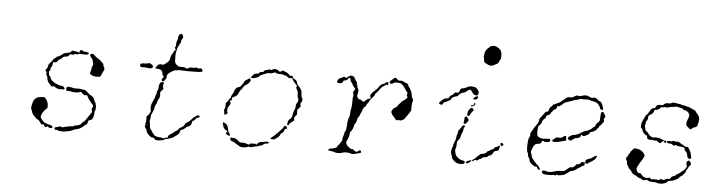

<svg xmlns="http://www.w3.org/2000/svg" viewBox="-44 -857 3917 1054"><g transform="rotate(5 1914.5 -330.0)"><path d="M224 -152Q229 -142 229 -129V-117L217 -105Q199 -86 196 -67Q195 -61 206.5 -47.5Q218 -34 224.5 -33Q231 -32 235 -29.5Q239 -27 247 -26Q264 -24 265 -14Q266 -8 255 -8Q247 -8 243 -12L238 -16L233 -13Q227 -11 224.5 -12Q222 -13 218 -21Q213 -30 209 -24Q205 -19 196 -33.5Q187 -48 178 -50Q174 -51 166 -60.5Q158 -70 157 -70Q155 -70 150.5 -78.5Q146 -87 146 -90Q146 -93 142 -99Q137 -108 142 -127Q144 -137 146 -143.5Q148 -150 156 -160Q168 -172 186 -173Q193 -173 197 -174Q201 -175 203 -174.5Q205 -174 206.5 -174Q208 -174 211.5 -170.5Q215 -167 218.5 -162Q222 -157 224 -152ZM325 -241Q327 -243 339.5 -242Q352 -241 357 -239Q362 -236 382 -237Q402 -238 406 -235.5Q410 -233 414 -234Q425 -237 443 -219Q456 -206 460.5 -206Q465 -206 472.5 -197.5Q480 -189 480 -185Q480 -181 484.5 -175Q489 -169 490 -163Q491 -157 493 -150Q494 -144 493 -134Q492 -124 489 -122Q488 -121 488 -112Q488 -91 479 -78Q475 -72 469 -71Q456 -69 456 -58Q456 -48 448 -44Q442 -41 432 -32Q415 -17 399 -15Q391 -14 378 -7.5Q365 -1 355.5 0Q346 1 341 3Q336 5 316.5 4.5Q297 4 294 0Q291 -4 289 -2Q286 2 281.5 -1Q277 -4 277 -9Q277 -16 287 -16Q292 -16 297 -19Q303 -24 316 -19Q322 -17 325.5 -19Q329 -21 335.5 -22Q342 -23 354.5 -26Q367 -29 372 -28Q377 -27 382 -31Q387 -35 394 -35Q401 -35 410.5 -39Q420 -43 424 -50Q428 -57 433 -59Q438 -61 440 -65Q447 -75 460 -94Q470 -108 473 -113Q476 -118 473 -123Q468 -132 474 -140Q477 -144 477 -149.5Q477 -155 470 -160.5Q463 -166 461.5 -171Q460 -176 455.5 -179Q451 -182 450 -185.5Q449 -189 445.5 -194Q442 -199 441 -203Q439 -207 431 -204Q426 -203 420.5 -206.5Q415 -210 409 -216L404 -221L396 -218Q388 -215 371.5 -215Q355 -215 350 -218Q346 -220 335.5 -219.5Q325 -219 323 -222Q322 -225 322.5 -231.5Q323 -238 325 -241ZM444 -433Q449 -435 450 -435Q454 -435 470 -419Q475 -414 481 -411.5Q487 -409 491 -405Q495 -401 504.5 -393Q514 -385 514 -378.5Q514 -372 518 -367Q525 -359 518 -346Q506 -322 506 -319Q506 -317 502.5 -314Q499 -311 482 -311Q465 -311 458.5 -315.5Q452 -320 450 -320Q448 -320 445.5 -323Q443 -326 446.5 -334.5Q450 -343 450.5 -352.5Q451 -362 454 -366Q460 -375 457 -383Q454 -389 454 -395.5Q454 -402 448 -408Q428 -429 444 -433ZM381 -447Q386 -453 395 -446Q401 -441 405 -442Q409 -443 418 -441Q427 -439 428.5 -437Q430 -435 426 -430Q422 -426 403.5 -426.5Q385 -427 380.5 -428Q376 -429 372 -425.5Q368 -422 364 -424Q356 -427 348 -422Q341 -418 330 -421Q327 -423 324 -418Q323 -415 319.5 -412Q316 -409 311.5 -407.5Q307 -406 304 -406Q293 -407 284 -396Q280 -391 273.5 -388.5Q267 -386 263 -380Q257 -367 243 -370Q240 -372 239 -370.5Q238 -369 237.5 -366.5Q237 -364 236 -357Q235 -346 230 -342Q225 -338 227 -334Q230 -329 221 -319Q218 -315 220 -309Q222 -303 221 -299.5Q220 -296 224.5 -294Q229 -292 231 -284Q235 -272 244 -266Q250 -262 255.5 -257.5Q261 -253 265 -253Q269 -253 275.5 -249Q282 -245 293 -245Q301 -244 303 -243Q305 -242 310 -237Q315 -230 312.5 -227Q310 -224 304 -225.5Q298 -227 290.5 -225.5Q283 -224 275.5 -227Q268 -230 266 -230Q264 -230 261.5 -234.5Q259 -239 253 -238Q247 -237 244.5 -236Q242 -235 237.5 -239.5Q233 -244 227 -251Q215 -263 214 -281Q212 -292 208 -296Q204 -301 207 -311Q208 -315 204 -316Q196 -318 204 -329Q213 -340 213 -351Q213 -356 220 -362.5Q227 -369 233.5 -379Q240 -389 243.5 -390.5Q247 -392 252 -397.5Q257 -403 263 -404Q270 -405 287 -419Q295 -426 314 -428Q324 -429 330 -435L337 -442L353 -440Q368 -439 371 -436Q375 -431 377 -438Q378 -443 381 -447Z M837 -311Q848 -316 853 -311Q854 -309 852 -301Q848 -290 852 -283Q856 -275 847 -268Q843 -265 839.5 -258.5Q836 -252 838 -247Q842 -235 833 -219Q827 -210 825.5 -201Q824 -192 819 -185Q814 -178 814 -169Q814 -160 806 -144.5Q798 -129 798 -122Q798 -109 795 -101Q793 -94 795 -87.5Q797 -81 797.5 -68Q798 -55 804 -48.5Q810 -42 812.5 -36.5Q815 -31 818.5 -28Q822 -25 825 -20Q830 -12 856 -10Q869 -9 872 -8Q880 -3 885 -9Q887 -11 894 -11Q899 -11 900 -11.5Q901 -12 901 -16Q901 -25 916 -33Q921 -35 928.5 -42Q936 -49 942 -52Q947 -54 952.5 -59.5Q958 -65 958 -67Q958 -68 963 -71Q982 -80 987 -90Q992 -102 1002 -106Q1006 -107 1018 -119Q1030 -131 1030 -133Q1030 -134 1033.5 -135Q1037 -136 1043.5 -142.5Q1050 -149 1056 -148Q1062 -147 1064 -145.5Q1066 -144 1065.5 -141Q1065 -138 1055.5 -135Q1046 -132 1043 -125Q1039 -117 1032 -117Q1027 -117 1025 -104Q1023 -87 1007 -83Q1001 -82 991 -72Q981 -62 975 -62Q972 -62 970 -61Q968 -60 967 -58Q966 -56 965 -51Q964 -44 956 -35.5Q948 -27 942.5 -24.5Q937 -22 937 -21Q937 -19 929 -15Q921 -11 913 -9Q905 -7 900 -5Q895 -3 891 -3Q887 -3 883.5 0Q880 3 875.5 4Q871 5 858 7Q833 11 827 -1Q824 -6 817 -5Q809 -4 792 -21Q782 -31 782 -38Q782 -45 775.5 -52Q769 -59 770.5 -64Q772 -69 771.5 -74.5Q771 -80 773 -83Q775 -86 775 -101L774 -116L782 -125Q790 -134 790 -136Q790 -138 793.5 -142.5Q797 -147 794.5 -152.5Q792 -158 793 -172.5Q794 -187 799.5 -197.5Q805 -208 805 -210Q805 -212 809 -219.5Q813 -227 813 -232Q813 -237 816 -241Q819 -245 819 -252.5Q819 -260 823 -266Q827 -272 826.5 -280Q826 -288 828 -294Q830 -300 831 -304.5Q832 -309 837 -311ZM779 -70Q781 -70 781 -71.5Q781 -73 779 -73Q777 -73 777 -71.5Q777 -70 779 -70ZM764 -410Q767 -413 781 -402Q791 -394 782 -386Q776 -380 753 -384Q740 -386 732 -385Q716 -383 715 -394Q715 -400 716 -402Q718 -404 726 -405.5Q734 -407 737 -406Q740 -406 751.5 -407.5Q763 -409 764 -410ZM916 -581Q927 -591 933 -581Q941 -568 932 -557Q927 -551 928 -546.5Q929 -542 923.5 -531.5Q918 -521 915 -517.5Q912 -514 905 -483Q902 -469 904 -439Q904 -425 910 -419Q924 -403 941 -405Q961 -407 969 -399Q972 -397 976 -400Q979 -402 987.5 -405Q996 -408 997 -407Q998 -406 1006 -406Q1014 -406 1018 -408Q1024 -410 1031.5 -406.5Q1039 -403 1042 -405Q1049 -410 1055 -403Q1068 -387 1041 -386Q1029 -386 1025 -385.5Q1021 -385 1005.5 -385Q990 -385 980 -385Q970 -385 948 -386Q926 -387 925 -385.5Q924 -384 914 -384Q904 -384 889 -374Q864 -358 866 -348Q867 -342 865 -337Q864 -334 860.5 -329Q857 -324 853.5 -320.5Q850 -317 848 -317Q845 -317 842.5 -319.5Q840 -322 840 -325Q840 -327 841.5 -330.5Q843 -334 845 -336.5Q847 -339 849 -340Q853 -342 846 -348Q841 -353 841 -359Q841 -365 838 -371Q831 -383 814 -383Q805 -382 802 -385Q798 -389 804 -394Q808 -398 810 -401.5Q812 -405 818 -408Q824 -411 829 -409.5Q834 -408 837 -408Q839 -408 843 -409.5Q847 -411 851 -413.5Q855 -416 856 -418Q859 -422 862 -423Q865 -424 868 -428Q871 -432 873.5 -437Q876 -442 876 -447Q878 -465 889 -477Q892 -481 892.5 -485.5Q893 -490 897 -492Q906 -496 900 -501Q896 -505 896 -506.5Q896 -508 899 -512Q903 -517 902 -524Q900 -534 908 -553Q910 -558 910 -566.5Q910 -575 916 -581Z M1246 -42Q1248 -43 1254 -42Q1260 -41 1265 -41Q1270 -41 1279 -35.5Q1288 -30 1291 -25Q1294 -21 1303.5 -20Q1313 -19 1315 -20Q1316 -21 1322 -19.5Q1328 -18 1334.5 -16.5Q1341 -15 1343 -13Q1347 -11 1351 -15Q1354 -19 1356.5 -19.5Q1359 -20 1371 -20Q1376 -20 1379.5 -20Q1383 -20 1384.5 -20Q1386 -20 1386.5 -19.5Q1387 -19 1386 -18Q1386 -15 1387.5 -14.5Q1389 -14 1390 -17Q1390 -21 1391.5 -21Q1393 -21 1400.5 -27.5Q1408 -34 1414.5 -33Q1421 -32 1431 -35Q1447 -40 1454 -35L1458 -32L1452 -29Q1446 -25 1442 -26Q1434 -28 1424 -18Q1419 -13 1412 -13Q1405 -13 1398.5 -9Q1392 -5 1389.5 -6.5Q1387 -8 1383 -5.5Q1379 -3 1374.5 -3Q1370 -3 1365 -0.5Q1360 2 1354 -0.5Q1348 -3 1340.5 1Q1333 5 1318 5Q1303 5 1299 2Q1295 -1 1285.5 -6Q1276 -11 1269 -16.5Q1262 -22 1258 -22Q1249 -22 1245 -30Q1240 -40 1246 -42ZM1197 -121Q1199 -126 1203 -121Q1205 -118 1210 -116.5Q1215 -115 1219 -108Q1228 -92 1228 -78Q1228 -75 1231 -72.5Q1234 -70 1237 -63Q1240 -56 1239 -53.5Q1238 -51 1234 -51Q1232 -51 1227.5 -53.5Q1223 -56 1219.5 -59Q1216 -62 1216 -63Q1216 -65 1220 -69Q1228 -74 1220 -78Q1214 -80 1207 -87Q1200 -94 1200 -98Q1200 -102 1197.5 -107.5Q1195 -113 1195.5 -115.5Q1196 -118 1197 -121ZM1532 -130Q1538 -137 1546 -127Q1553 -117 1543 -116Q1539 -116 1537.5 -114Q1536 -112 1533 -103Q1530 -95 1523.5 -92.5Q1517 -90 1515 -83Q1513 -77 1507.5 -70.5Q1502 -64 1496.5 -62Q1491 -60 1489 -56Q1487 -52 1473 -53Q1463 -53 1462.5 -55.5Q1462 -58 1471 -65Q1480 -71 1503 -94Q1526 -117 1527 -121Q1530 -127 1532 -130ZM1314 -372Q1319 -378 1324 -372Q1331 -365 1324 -358Q1320 -353 1319 -350Q1317 -346 1302 -337Q1297 -335 1291 -327Q1285 -319 1284 -315Q1282 -310 1278 -308Q1273 -305 1266 -287Q1263 -279 1259 -276.5Q1255 -274 1251 -270.5Q1247 -267 1240 -265Q1230 -260 1233 -254Q1235 -251 1233 -248Q1231 -245 1227 -245Q1223 -245 1222.5 -242Q1222 -239 1225 -237Q1228 -235 1228 -232Q1228 -223 1218 -210Q1213 -204 1213 -193Q1213 -182 1214 -181Q1221 -177 1209.5 -168Q1198 -159 1198 -172Q1198 -179 1196 -185.5Q1194 -192 1198 -197Q1202 -202 1201 -214Q1200 -226 1204 -232Q1208 -238 1211.5 -240.5Q1215 -243 1216 -247.5Q1217 -252 1222 -256Q1227 -260 1227 -263Q1227 -271 1238 -288Q1241 -292 1241 -295Q1241 -305 1253 -316Q1259 -322 1266.5 -323Q1274 -324 1276.5 -329.5Q1279 -335 1284 -340Q1289 -345 1291 -351Q1294 -360 1303 -365Q1311 -369 1314 -372ZM1474 -431Q1482 -422 1490 -429Q1497 -437 1508 -430Q1512 -427 1515.5 -427Q1519 -427 1521.5 -424.5Q1524 -422 1530 -418Q1536 -414 1539.5 -410Q1543 -406 1547 -409Q1554 -413 1556 -402Q1557 -396 1563 -394Q1565 -393 1568 -391.5Q1571 -390 1573 -388.5Q1575 -387 1577 -384.5Q1579 -382 1580 -380Q1581 -378 1581 -376Q1583 -365 1592 -356Q1599 -350 1600.5 -346.5Q1602 -343 1606 -338Q1611 -332 1612 -306Q1612 -300 1615 -295Q1622 -286 1618 -278Q1616 -274 1616 -272Q1616 -270 1612.5 -266Q1609 -262 1611 -255Q1613 -247 1612 -244.5Q1611 -242 1604 -235L1596 -227V-213V-199L1589 -191Q1582 -183 1583 -178Q1585 -166 1582 -165Q1580 -164 1571.5 -156.5Q1563 -149 1561.5 -149Q1560 -149 1559 -145Q1558 -141 1555 -138.5Q1552 -136 1549 -137Q1547 -138 1548 -147Q1550 -167 1560 -172Q1571 -178 1573 -200Q1576 -218 1583 -229Q1585 -232 1585 -243Q1585 -254 1588 -258Q1603 -277 1593 -294Q1590 -299 1590.5 -312Q1591 -325 1585 -335Q1580 -343 1579.5 -345Q1579 -347 1581 -352L1583 -357L1571 -370Q1560 -382 1556 -389L1553 -397L1544 -396Q1537 -395 1535 -395.5Q1533 -396 1527 -401Q1520 -408 1513 -408Q1506 -408 1501 -411.5Q1496 -415 1490 -413Q1484 -413 1478 -413.5Q1472 -414 1466 -415.5Q1460 -417 1458 -419Q1456 -423 1454 -420Q1451 -417 1441 -414.5Q1431 -412 1424 -413Q1416 -414 1409 -410Q1402 -406 1399.5 -406Q1397 -406 1389.5 -402Q1382 -398 1379 -398Q1376 -398 1373 -392.5Q1370 -387 1359 -383Q1335 -374 1328 -380Q1325 -382 1331 -388Q1337 -394 1340.5 -398.5Q1344 -403 1355.5 -404Q1367 -405 1368 -407Q1375 -418 1384 -416Q1391 -415 1394 -420Q1399 -429 1408 -429Q1414 -429 1418.5 -432Q1423 -435 1430 -432.5Q1437 -430 1442 -434.5Q1447 -439 1458 -438Q1469 -437 1474 -431Z M1877 -439Q1890 -438 1897 -423Q1902 -412 1905 -410.5Q1908 -409 1908 -404Q1908 -399 1910.5 -395Q1913 -391 1913 -384.5Q1913 -378 1918 -371Q1924 -362 1918 -341Q1916 -331 1916.5 -328.5Q1917 -326 1922 -319Q1927 -312 1931.5 -313Q1936 -314 1944 -307.5Q1952 -301 1953.5 -301Q1955 -301 1966 -311Q1977 -321 1983 -321Q1989 -321 1991 -323.5Q1993 -326 1990 -330Q1981 -344 2013 -370Q2027 -382 2031 -391Q2035 -398 2042.5 -403.5Q2050 -409 2055 -409Q2059 -409 2064.5 -415Q2070 -421 2075 -421Q2080 -421 2081 -419.5Q2082 -418 2081 -411Q2081 -407 2079.5 -405Q2078 -403 2076.5 -403Q2075 -403 2074 -405Q2071 -409 2065 -403Q2060 -398 2053.5 -394.5Q2047 -391 2043.5 -385.5Q2040 -380 2034.5 -374Q2029 -368 2026 -363Q2023 -358 2018.5 -355.5Q2014 -353 2014 -349Q2014 -342 2003 -331Q1987 -314 1986 -308Q1985 -304 1978 -296Q1971 -288 1971 -284Q1971 -280 1965 -276Q1954 -267 1951 -251Q1949 -245 1945.5 -239.5Q1942 -234 1941 -228Q1940 -222 1934 -216Q1928 -210 1927 -199Q1926 -187 1918 -177Q1914 -173 1914 -167Q1910 -146 1899 -133Q1894 -127 1894 -123Q1894 -108 1887 -92Q1880 -79 1879 -75Q1878 -71 1881 -63Q1884 -55 1888.5 -52Q1893 -49 1900.5 -42.5Q1908 -36 1913.5 -37.5Q1919 -39 1925 -32Q1938 -19 1950 -30Q1956 -35 1959 -35Q1961 -35 1963.5 -29.5Q1966 -24 1965 -22Q1964 -21 1956.5 -19Q1949 -17 1942 -15Q1919 -8 1907 -13Q1901 -16 1886 -16.5Q1871 -17 1862.5 -13Q1854 -9 1839.5 -9Q1825 -9 1820 -12Q1816 -15 1803 -16Q1785 -18 1783 -21Q1784 -24 1790 -28Q1797 -32 1802.5 -31Q1808 -30 1811.5 -32.5Q1815 -35 1820 -36Q1830 -37 1833 -47Q1835 -52 1838.5 -54Q1842 -56 1844 -61Q1846 -66 1850 -70Q1857 -79 1857 -91Q1857 -98 1859 -101.5Q1861 -105 1863 -114Q1864 -127 1870 -134Q1873 -137 1875 -164Q1876 -198 1882 -207Q1884 -211 1886 -223.5Q1888 -236 1887 -239Q1886 -243 1891 -264Q1893 -271 1893 -296.5Q1893 -322 1895 -327.5Q1897 -333 1895 -338Q1889 -351 1899 -360Q1907 -366 1895 -377Q1888 -385 1886.5 -390.5Q1885 -396 1879 -402Q1873 -408 1873 -414Q1873 -420 1870 -423.5Q1867 -427 1863 -424.5Q1859 -422 1859 -420Q1859 -417 1852.5 -413Q1846 -409 1841 -409Q1836 -409 1835 -408Q1834 -407 1832 -401Q1830 -391 1810 -392Q1801 -393 1800 -395Q1799 -397 1802 -406Q1804 -412 1810.5 -417Q1817 -422 1822 -422Q1826 -422 1830 -426.5Q1834 -431 1838.5 -428.5Q1843 -426 1848.5 -425Q1854 -424 1856.5 -429.5Q1859 -435 1862.5 -434Q1866 -433 1868 -436.5Q1870 -440 1877 -439ZM2112 -446Q2117 -449 2118.5 -449Q2120 -449 2128 -441L2137 -434L2147 -435Q2157 -435 2162 -432Q2167 -429 2176 -425Q2183 -423 2186 -421.5Q2189 -420 2190 -417.5Q2191 -415 2192 -411Q2193 -405 2196.5 -403Q2200 -401 2203.5 -393Q2207 -385 2210 -379.5Q2213 -374 2214.5 -362Q2216 -350 2219 -345Q2227 -336 2223 -327Q2220 -322 2219 -299V-277L2211 -263Q2202 -249 2194.5 -239.5Q2187 -230 2187 -228.5Q2187 -227 2177.5 -221.5Q2168 -216 2162.5 -217.5Q2157 -219 2151 -217.5Q2145 -216 2142 -217Q2139 -218 2131.5 -228.5Q2124 -239 2121 -240Q2120 -241 2118.5 -243.5Q2117 -246 2115.5 -249Q2114 -252 2112.5 -255Q2111 -258 2111 -259Q2111 -266 2118 -275Q2125 -284 2130 -285Q2138 -287 2143 -297Q2147 -304 2152.5 -308.5Q2158 -313 2161 -318Q2164 -323 2170 -326Q2173 -327 2176.5 -330Q2180 -333 2183.5 -336Q2187 -339 2189.5 -341.5Q2192 -344 2192 -346Q2193 -349 2189.5 -354Q2186 -359 2189 -363Q2191 -368 2191 -370Q2191 -372 2186 -377Q2181 -383 2176 -391Q2164 -411 2153 -418Q2148 -421 2133 -422.5Q2118 -424 2113 -420Q2102 -413 2096 -413Q2095 -413 2093.5 -414Q2092 -415 2090.5 -416.5Q2089 -418 2088 -419.5Q2087 -421 2087 -422Q2087 -427 2112 -446Z M2553 -28Q2570 -36 2573 -32Q2574 -31 2564 -22.5Q2554 -14 2551 -14Q2548 -14 2545 -16.5Q2542 -19 2542 -21Q2542 -22 2553 -28ZM2720 -128Q2722 -127 2720.5 -118.5Q2719 -110 2717 -105Q2714 -98 2706 -97Q2690 -94 2690 -89Q2690 -86 2678 -71Q2676 -69 2671 -69Q2666 -69 2661 -63Q2656 -57 2649 -57Q2634 -57 2626 -48Q2623 -45 2619 -45Q2615 -45 2610.5 -39.5Q2606 -34 2600 -36Q2589 -40 2586 -33Q2582 -27 2577 -30Q2574 -32 2579 -36.5Q2584 -41 2585.5 -41Q2587 -41 2594 -48Q2594 -49 2595 -50Q2613 -67 2617 -70Q2621 -73 2628 -74Q2629 -74 2629 -74Q2645 -76 2651 -84Q2655 -91 2660 -92Q2665 -93 2670.5 -97.5Q2676 -102 2682.5 -104Q2689 -106 2691 -110Q2693 -118 2702 -118Q2706 -118 2712 -123.5Q2718 -129 2720 -128ZM2735 -140Q2740 -136 2740 -134.5Q2740 -133 2736 -128L2732 -124L2728 -128Q2721 -132 2724 -139.5Q2727 -147 2735 -140ZM2507 -217Q2512 -223 2517 -221Q2524 -219 2518 -211Q2514 -206 2514 -199Q2514 -192 2510 -182Q2503 -166 2502 -158Q2502 -151 2495 -142Q2488 -135 2486 -130Q2484 -125 2484 -112Q2484 -98 2480.5 -91Q2477 -84 2479 -76.5Q2481 -69 2482 -63Q2485 -50 2497 -41Q2502 -37 2506 -34Q2509 -31 2530 -27Q2538 -26 2536 -16.5Q2534 -7 2510 -8Q2489 -9 2474 -25Q2465 -34 2465 -39Q2465 -44 2462 -49Q2457 -64 2456.5 -67.5Q2456 -71 2458 -82Q2461 -95 2463 -97Q2465 -99 2465 -104Q2465 -109 2469 -120Q2479 -142 2479 -154Q2479 -162 2482.5 -168.5Q2486 -175 2485 -181Q2484 -187 2490.5 -194Q2497 -201 2499.5 -206.5Q2502 -212 2507 -217ZM2518 -268Q2526 -273 2528 -267Q2529 -265 2534 -259Q2538 -254 2538 -251.5Q2538 -249 2534 -244Q2529 -239 2527 -234Q2525 -229 2519 -229Q2513 -229 2512 -233Q2511 -237 2512.5 -242Q2514 -247 2514 -256Q2514 -265 2518 -268ZM2541 -316Q2547 -321 2549 -321Q2551 -321 2556 -316Q2561 -311 2561 -309Q2561 -307 2555 -300.5Q2549 -294 2544 -284Q2539 -274 2534.5 -273.5Q2530 -273 2529 -277Q2526 -286 2529.5 -297.5Q2533 -309 2541 -316ZM2559 -343Q2562 -350 2564 -350Q2566 -350 2566 -344Q2566 -334 2555 -330Q2543 -326 2543 -333Q2543 -336 2550 -335H2557ZM2576 -386Q2582 -382 2576 -374Q2573 -369 2565 -367Q2553 -366 2553 -371Q2553 -375 2563 -381.5Q2573 -388 2576 -386ZM2526 -436Q2531 -438 2534.5 -437.5Q2538 -437 2550 -436Q2562 -435 2568 -428Q2580 -415 2580 -407Q2580 -405 2577 -398L2574 -390L2564 -391Q2555 -392 2550 -398Q2545 -404 2541 -410.5Q2537 -417 2534 -418Q2527 -420 2516 -411Q2502 -398 2490 -398Q2486 -398 2480.5 -392.5Q2475 -387 2473 -387Q2471 -387 2469 -381Q2466 -375 2458 -376Q2456 -376 2445.5 -371Q2435 -366 2433 -362Q2432 -354 2424 -351Q2419 -349 2411 -343.5Q2403 -338 2398 -338Q2394 -338 2393 -337Q2392 -336 2391 -332Q2390 -323 2381 -323Q2377 -323 2372 -326Q2367 -329 2367 -331Q2367 -332 2377 -343Q2394 -360 2408 -360Q2419 -360 2421 -367.5Q2423 -375 2437 -382Q2442 -385 2446 -391Q2451 -399 2460 -396Q2466 -395 2470 -398.5Q2474 -402 2475 -409Q2477 -415 2481.5 -419.5Q2486 -424 2490.5 -423Q2495 -422 2501 -425Q2516 -433 2526 -436ZM2636 -669Q2643 -673 2662 -663Q2672 -657 2677 -651.5Q2682 -646 2684 -637.5Q2686 -629 2686 -614Q2686 -603 2683 -599.5Q2680 -596 2678 -589Q2674 -575 2660 -570Q2653 -567 2648 -564Q2643 -561 2634.5 -560Q2626 -559 2613 -566Q2601 -572 2597.5 -575.5Q2594 -579 2594 -585Q2594 -591 2591.5 -599Q2589 -607 2591 -614Q2593 -621 2593 -624.5Q2593 -628 2595 -633Q2597 -639 2602.5 -646.5Q2608 -654 2609 -654Q2611 -654 2617.5 -661Q2624 -668 2628 -667.5Q2632 -667 2636 -669Z M3244 -114Q3257 -121 3257 -115Q3257 -113 3254 -108Q3251 -103 3248 -98.5Q3245 -94 3244 -94Q3242 -94 3237 -89.5Q3232 -85 3224.5 -81.5Q3217 -78 3213 -74Q3204 -66 3198 -72Q3194 -76 3193 -68Q3193 -67 3193 -65Q3193 -58 3183 -55Q3179 -54 3170.5 -47.5Q3162 -41 3158.5 -40Q3155 -39 3150.5 -34.5Q3146 -30 3144 -30Q3142 -30 3137.5 -26.5Q3133 -23 3126 -23Q3119 -23 3111.5 -16Q3104 -9 3102 -9Q3100 -9 3092.5 -2.5Q3085 4 3075 4.5Q3065 5 3060.5 6.5Q3056 8 3053 7Q3045 2 3042 8Q3041 11 3035 8.5Q3029 6 3024 8Q3019 10 3004.5 10Q2990 10 2980 9Q2958 5 2965 -9Q2969 -15 2984 -10Q3005 -3 3027 -11Q3046 -18 3070 -18Q3081 -18 3086 -20.5Q3091 -23 3105 -35Q3119 -47 3125 -43Q3128 -41 3136.5 -48Q3145 -55 3147.5 -59.5Q3150 -64 3156.5 -63Q3163 -62 3170 -69L3177 -77L3187 -76L3196 -75V-81Q3196 -88 3200 -91Q3204 -94 3216 -98Q3229 -102 3233 -106Q3237 -110 3244 -114ZM3080 -200Q3081 -190 3079.5 -187Q3078 -184 3072 -184Q3068 -184 3062 -182Q3049 -177 3031 -174.5Q3013 -172 3009 -174Q3004 -177 3004.5 -181Q3005 -185 3011 -187Q3016 -189 3018 -193Q3022 -201 3039 -199Q3050 -198 3056.5 -201.5Q3063 -205 3065 -207.5Q3067 -210 3070 -211Q3073 -212 3076.5 -212Q3080 -212 3080 -200ZM3261 -358Q3267 -363 3271 -359Q3272 -358 3275.5 -353Q3279 -348 3281.5 -342.5Q3284 -337 3284 -335Q3284 -333 3279.5 -328Q3275 -323 3277 -319Q3282 -307 3272 -299Q3268 -295 3265.5 -290.5Q3263 -286 3258 -283.5Q3253 -281 3253 -276.5Q3253 -272 3248.5 -269Q3244 -266 3242 -261.5Q3240 -257 3230 -251.5Q3220 -246 3215 -246Q3209 -246 3207 -241.5Q3205 -237 3204 -235Q3203 -233 3196.5 -229Q3190 -225 3183 -222Q3176 -219 3173 -219Q3169 -219 3167 -222Q3165 -225 3162 -225Q3159 -225 3159 -219.5Q3159 -214 3151.5 -209.5Q3144 -205 3138 -205Q3127 -205 3116 -195Q3109 -188 3102 -189Q3089 -191 3089 -202Q3089 -206 3100.5 -213.5Q3112 -221 3120.5 -221Q3129 -221 3144 -228Q3159 -235 3161 -237.5Q3163 -240 3173 -244.5Q3183 -249 3186.5 -249Q3190 -249 3193.5 -251.5Q3197 -254 3203 -256Q3209 -258 3218 -267Q3227 -276 3230.5 -277Q3234 -278 3234.5 -284.5Q3235 -291 3246 -301Q3254 -308 3255 -312Q3256 -316 3257 -340Q3257 -355 3261 -358ZM3146 -439Q3168 -447 3183 -439Q3203 -429 3207 -433Q3209 -435 3216 -435Q3223 -435 3229 -429Q3240 -418 3249 -416Q3254 -415 3259 -404Q3263 -397 3266 -385.5Q3269 -374 3268 -372Q3267 -370 3261.5 -371.5Q3256 -373 3253 -375Q3250 -378 3250 -382Q3250 -386 3245.5 -391Q3241 -396 3238.5 -400.5Q3236 -405 3228 -409Q3210 -415 3197 -417Q3190 -418 3187.5 -420Q3185 -422 3173 -421Q3157 -420 3143 -421Q3137 -421 3130.5 -417.5Q3124 -414 3116.5 -414Q3109 -414 3105 -411Q3101 -408 3085 -403.5Q3069 -399 3065 -397Q3061 -396 3054 -392Q3048 -388 3038.5 -379Q3029 -370 3022 -370H3014L3015 -364Q3015 -359 3009.5 -354.5Q3004 -350 2998.5 -347.5Q2993 -345 2993 -342Q2993 -339 2988 -335Q2983 -331 2983 -329Q2983 -321 2974 -319Q2968 -318 2963.5 -314Q2959 -310 2959 -305Q2959 -303 2957.5 -300.5Q2956 -298 2954 -296Q2952 -294 2950 -294Q2949 -294 2946 -289.5Q2943 -285 2940.5 -279.5Q2938 -274 2938 -271Q2938 -267 2932 -262Q2924 -255 2922 -249.5Q2920 -244 2919 -224Q2919 -201 2923 -197Q2931 -189 2948 -186Q2952 -185 2970.5 -187Q2989 -189 2991.5 -188Q2994 -187 2994 -180Q2994 -175 2990.5 -172.5Q2987 -170 2977 -169Q2967 -167 2961 -171Q2950 -177 2948 -170Q2947 -165 2946 -163Q2939 -155 2927 -155Q2917 -155 2910 -147Q2901 -136 2897 -121Q2896 -116 2894.5 -114Q2893 -112 2894.5 -104Q2896 -96 2898 -92Q2901 -87 2901 -82Q2901 -77 2915.5 -60Q2930 -43 2939 -36Q2945 -30 2948.5 -23.5Q2952 -17 2949 -14Q2946 -12 2942 -14.5Q2938 -17 2936 -23Q2935 -27 2934 -28Q2933 -29 2928 -29Q2921 -29 2911.5 -35.5Q2902 -42 2898 -46Q2889 -57 2889 -67Q2889 -69 2884 -76Q2879 -83 2879 -91Q2879 -99 2876 -102Q2868 -112 2872 -163Q2873 -179 2878 -186.5Q2883 -194 2882 -200Q2880 -212 2888 -221Q2892 -226 2896.5 -235.5Q2901 -245 2905 -249Q2909 -253 2911 -257Q2922 -273 2922 -279Q2922 -293 2936 -308Q2946 -320 2949 -325Q2954 -336 2965 -336Q2968 -336 2969.5 -338.5Q2971 -341 2973 -351Q2975 -358 2982 -364Q2989 -370 2991 -374Q2993 -378 2997 -378.5Q3001 -379 3005.5 -382Q3010 -385 3016 -387Q3021 -388 3030.5 -394.5Q3040 -401 3043 -405Q3045 -407 3050.5 -410.5Q3056 -414 3057 -416.5Q3058 -419 3066.5 -423Q3075 -427 3083 -425Q3094 -423 3107 -433Q3117 -441 3131 -436Q3136 -435 3146 -439Z M3448 -167 3457 -177 3469 -176Q3498 -174 3513 -151Q3517 -144 3517 -142Q3517 -138 3510.5 -125.5Q3504 -113 3500 -108Q3493 -100 3493 -97.5Q3493 -95 3489 -89Q3479 -73 3479 -67Q3479 -64 3481 -57Q3486 -43 3500 -43Q3506 -43 3510 -36Q3515 -28 3525.5 -23.5Q3536 -19 3548 -22L3556 -24L3561 -19Q3565 -13 3566 -15Q3567 -17 3582 -17Q3597 -17 3602 -15Q3605 -14 3611 -18Q3619 -24 3623 -20Q3625 -17 3632 -18Q3639 -19 3644 -23Q3651 -28 3664 -25Q3667 -25 3670 -32Q3675 -41 3687 -44Q3693 -45 3696.5 -49.5Q3700 -54 3707.5 -57.5Q3715 -61 3722.5 -68Q3730 -75 3734 -77Q3738 -79 3745 -87.5Q3752 -96 3753 -100Q3754 -104 3752 -110Q3746 -125 3754 -132Q3758 -135 3759.5 -135.5Q3761 -136 3766 -133Q3771 -130 3773 -123Q3775 -117 3774.5 -114.5Q3774 -112 3768 -107Q3762 -101 3762 -97.5Q3762 -94 3756.5 -88Q3751 -82 3751 -77Q3751 -72 3745.5 -66Q3740 -60 3737.5 -55.5Q3735 -51 3727 -47Q3719 -43 3717 -38.5Q3715 -34 3709.5 -31Q3704 -28 3700 -25.5Q3696 -23 3685.5 -19.5Q3675 -16 3671 -16Q3658 -16 3650 -6Q3646 -2 3634.5 1.5Q3623 5 3611.5 4Q3600 3 3594.5 0.5Q3589 -2 3581 -1Q3555 -1 3547 -7Q3540 -13 3537 -10Q3536 -8 3527 -7Q3518 -6 3511.5 -11.5Q3505 -17 3499.5 -17Q3494 -17 3485.5 -23.5Q3477 -30 3475 -30Q3473 -30 3463 -36.5Q3453 -43 3453 -47Q3453 -51 3443.5 -59Q3434 -67 3434 -70Q3434 -73 3429 -80Q3424 -87 3424.5 -94.5Q3425 -102 3422 -105Q3415 -114 3418 -122Q3419 -125 3423.5 -129Q3428 -133 3428 -137.5Q3428 -142 3431 -143.5Q3434 -145 3436 -151.5Q3438 -158 3448 -167ZM3662 -234Q3669 -238 3676 -234Q3680 -231 3685.5 -233.5Q3691 -236 3700.5 -231Q3710 -226 3712.5 -223.5Q3715 -221 3719 -220Q3723 -219 3727.5 -214.5Q3732 -210 3740 -210Q3748 -211 3751.5 -207.5Q3755 -204 3766 -183Q3768 -177 3771 -163Q3774 -149 3772 -147Q3772 -146 3766.5 -146Q3761 -146 3758 -147Q3752 -150 3749 -167Q3748 -177 3740.5 -183.5Q3733 -190 3733 -194.5Q3733 -199 3732 -201Q3728 -208 3702 -209Q3691 -209 3688 -212Q3684 -217 3678 -213Q3674 -209 3672 -209.5Q3670 -210 3664 -215Q3657 -221 3651 -220Q3648 -219 3645 -219.5Q3642 -220 3639 -221Q3636 -222 3634 -224Q3632 -226 3632 -227Q3632 -231 3638 -233Q3644 -235 3650 -233Q3657 -231 3662 -234ZM3796 -349Q3794 -338 3792 -332.5Q3790 -327 3786.5 -324.5Q3783 -322 3776 -320Q3769 -319 3763.5 -313Q3758 -307 3756 -307Q3754 -307 3748 -311.5Q3742 -316 3736.5 -321.5Q3731 -327 3731 -329Q3727 -343 3738 -366Q3746 -383 3738 -395Q3735 -400 3727.5 -404.5Q3720 -409 3714 -409Q3709 -409 3705 -414Q3701 -419 3695 -419Q3689 -419 3680.5 -422.5Q3672 -426 3664 -424Q3656 -422 3644 -421Q3632 -420 3625 -417Q3618 -414 3610 -416Q3602 -418 3597 -415Q3592 -412 3589 -414Q3586 -416 3585 -415.5Q3584 -415 3581 -410Q3578 -405 3570.5 -401Q3563 -397 3557 -397Q3548 -397 3548 -390Q3548 -386 3542.5 -379Q3537 -372 3532 -370Q3528 -367 3522.5 -363Q3517 -359 3518 -352Q3519 -341 3511 -332Q3507 -327 3508 -325Q3509 -323 3506.5 -314Q3504 -305 3505.5 -300Q3507 -295 3508 -289Q3510 -277 3519 -273Q3523 -271 3525 -267Q3527 -263 3534 -256Q3541 -249 3545 -248Q3550 -247 3553 -245Q3556 -243 3561 -245.5Q3566 -248 3573 -246.5Q3580 -245 3582 -246Q3582 -246 3588.5 -244.5Q3595 -243 3602 -240Q3609 -237 3613 -235Q3620 -231 3622 -233Q3627 -238 3628 -230Q3630 -221 3621 -221Q3618 -221 3618 -225Q3618 -236 3604 -224Q3597 -217 3594 -217Q3591 -217 3584 -224Q3578 -229 3576 -229.5Q3574 -230 3568 -229Q3559 -228 3556.5 -230Q3554 -232 3548 -231Q3530 -229 3524 -236Q3522 -239 3522 -243Q3522 -254 3516.5 -254Q3511 -254 3502.5 -264Q3494 -274 3492 -283Q3491 -288 3486.5 -290.5Q3482 -293 3483 -297Q3484 -301 3484 -311Q3484 -321 3492.5 -337.5Q3501 -354 3501 -356.5Q3501 -359 3507.5 -364.5Q3514 -370 3520.5 -382Q3527 -394 3532.5 -400Q3538 -406 3545 -406Q3552 -406 3553 -410Q3557 -422 3568 -426Q3574 -427 3583.5 -426Q3593 -425 3597 -430Q3607 -441 3624 -439Q3634 -438 3639 -442Q3644 -446 3655.5 -445Q3667 -444 3670.5 -442.5Q3674 -441 3681.5 -441Q3689 -441 3694 -438Q3699 -435 3707.5 -435Q3716 -435 3719.5 -432.5Q3723 -430 3728.5 -430Q3734 -430 3748.5 -423Q3763 -416 3769 -413.5Q3775 -411 3777 -405.5Q3779 -400 3784 -396.5Q3789 -393 3794 -382.5Q3799 -372 3798 -365.5Q3797 -359 3796 -349Z"/></g></svg>

Font: TT2020 Style D
Style: Italic
Weight: 400
Italic angle: -15°
Version: Version 0.2.000